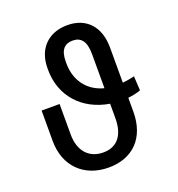

<svg xmlns="http://www.w3.org/2000/svg" viewBox="-134 -848 900 969"><g transform="rotate(-20 315.5 -363.5)"><path d="M566.8 -302.6 562.5 -379.3C543.3 -374.6 521 -370.4 498.6 -368.3V-556.8C498.6 -671.9 433.9 -737.2 333.8 -737.2C235.1 -737.2 166.2 -674.7 166.2 -566.8V-558.2C166.2 -417.6 258.9 -314.3 402 -290.5V-213.1C402 -117.9 358 -71 286.9 -71C208.8 -71 161.9 -125 161.9 -213.1V-376.4H65.3V-213.1C65.3 -78.1 153.4 9.9 286.9 9.9C413.4 9.9 498.6 -69.6 498.6 -213.1V-287.3C522.4 -289.8 546.2 -294.7 566.8 -302.6ZM264.2 -556.8V-566.8C264.2 -632.1 291.9 -654.8 332.4 -654.8C377.1 -654.8 402 -626.4 402 -556.8V-373.9C312.9 -396.7 264.2 -468 264.2 -556.8Z"/></g></svg>

Font: Magic Ui Pro
Style: Regular
Weight: 400
Designer: Stefan Endress, Andreas Faust
Version: Version 1.000;FEAKit 1.0